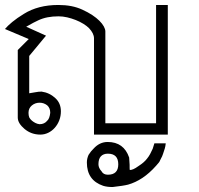

<svg xmlns="http://www.w3.org/2000/svg" viewBox="-20 -544 803 776"><path d="M359.9 -389.2Q359.9 -408.7 339.8 -430.2Q331.1 -439 316.9 -447.8Q302.7 -456.5 286.1 -463.1Q269.5 -469.7 251.5 -473.9Q233.4 -478 216.8 -478Q192.9 -478 172.6 -474.1Q152.3 -470.2 134.8 -461.9Q126.5 -458 114.5 -451.9Q102.5 -445.8 85.9 -436L166 -399.9L98.1 -317.9V-167L121.1 -170.9Q135.7 -173.8 147.9 -173.8Q180.2 -169.4 204.1 -147Q226.1 -126.5 226.1 -94.2Q226.1 -74.7 219.5 -57.6Q212.9 -40.5 201.4 -27.6Q189.9 -14.6 174.8 -7.3Q159.7 0 143.1 0Q106.4 0 79.1 -22.9Q51.8 -45.9 51.8 -68.8V-341.8L96.2 -386.2L0 -426.8Q10.7 -439.5 29.5 -455.1Q48.3 -470.7 76.2 -487.8Q133.8 -523.9 215.8 -523.9Q243.7 -523.9 267.8 -519.3Q292 -514.6 313 -504.9Q335.4 -494.6 352.8 -483.2Q370.1 -471.7 381.8 -460Q393.6 -448.2 399.7 -437Q405.8 -425.8 405.8 -417V-45.9H610.8V-523.9H658.2V0H359.9ZM504.9 143.1Q511.2 143.1 519.3 139.6Q527.3 136.2 540 127Q563 112.3 574.2 97.2Q581.1 88.9 586.7 78.6Q592.3 68.4 597.2 57.1L604 35.2H649.9Q648.9 42 648.2 47.1Q647.5 52.2 646 56.2L639.2 77.1Q638.2 81.1 635.3 87.6Q632.3 94.2 627 104Q625.5 110.4 610.8 126Q584 156.2 555.7 175Q527.3 193.8 498 202.1Q488.3 204.6 472.7 207Q457 209.5 435.1 211.9Q423.8 211.9 414.6 210.7Q405.3 209.5 397 207Q331.1 184.6 331.1 112.8Q331.1 97.2 337.9 82Q343.3 73.7 347.7 68.1Q352.1 62.5 357.9 57.1Q382.3 29.8 415 29.8Q480.5 29.8 502 92.8L503.9 122.1V133.8Q503.9 142.1 504.9 143.1ZM140.1 -42Q149.9 -42 157.7 -45.7Q165.5 -49.3 170.9 -56.2Q180.2 -64 183.1 -87.9Q183.1 -107.4 170.9 -118.2Q157.2 -128.9 140.1 -128.9Q122.1 -128.9 108.6 -117.7Q95.2 -106.4 95.2 -87.9Q95.2 -77.6 98.1 -69.8Q98.6 -68.4 101.6 -64.2Q104.5 -60.1 110.1 -55.4Q115.7 -50.8 123.3 -46.9Q130.9 -43 140.1 -42ZM416 77.1Q397.9 77.1 387.9 87.6Q377.9 98.1 377.9 120.1Q377.9 127 380.9 134Q383.8 141.1 390.1 147.9Q397.5 162.1 416 162.1Q458 162.1 458 120.1Q458 77.1 416 77.1Z"/></svg>

Font: Defago Noto Sans
Style: Regular
Weight: 400
Designer: John M. Durdin
Foundry: Lao IT Dev Co., Ltd.
Version: Version 1.000 2007 initial release